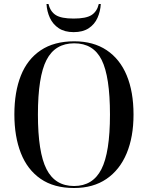

<svg xmlns="http://www.w3.org/2000/svg" viewBox="-20 -932 742 962"><path d="M351 10Q250 10 183.5 -36Q117 -82 84.5 -165Q52 -248 52 -359Q52 -471 84.5 -553Q117 -635 184 -680Q251 -725 352 -725Q448 -725 514.5 -680.5Q581 -636 615 -554Q649 -472 649 -358Q649 -246 614.5 -163.5Q580 -81 513.5 -35.5Q447 10 351 10ZM351 0Q445 0 488 -84Q531 -168 531 -358Q531 -548 489.5 -631.5Q448 -715 352 -715Q256 -715 213 -631.5Q170 -548 170 -358Q170 -169 213 -84.5Q256 0 351 0ZM349 -771Q304 -771 274.5 -790.5Q245 -810 230 -842.5Q215 -875 213 -912H223Q232 -874 259.5 -856.5Q287 -839 349 -839Q411 -839 438.5 -856.5Q466 -874 475 -912H485Q483 -875 468.5 -842.5Q454 -810 424.5 -790.5Q395 -771 349 -771Z"/></svg>

Font: Noto Serif Display SemiCondensed Medium
Style: Regular
Weight: 500
Width: 4
Designer: Monotype Design Team
Foundry: Monotype Imaging Inc.
Version: Version 2.009